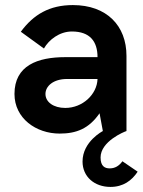

<svg xmlns="http://www.w3.org/2000/svg" viewBox="-20 -516 563 756"><path d="M462 119C449 137 433 147 412 147C393 147 376 139 376 104C376 41 468 3 478 0V-296C478 -415 400 -496 267 -496C175 -496 112 -459 62 -391L153 -325C172 -359 214 -392 263 -392C334 -392 364 -353 364 -291H237C128 -291 37 -258 37 -146C37 -50 122 10 215 10C280 10 330 -9 372 -70L385 0C385 0 305 41 305 120C305 180 352 220 415 220C465 220 499 195 522 160ZM237 -91C191 -91 159 -114 159 -146C159 -177 190 -205 244 -205H364C362 -144 305 -91 237 -91Z"/></svg>

Font: FREAK Grotesk Next
Style: Bold
Weight: 700
Width: 3
Designer: La Scuola Open Source
Foundry: La Scuola Open Source
Version: Version 1.000;PS 1.0;hotconv 1.0.72;makeotf.lib2.5.5900